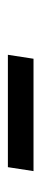

<svg xmlns="http://www.w3.org/2000/svg" viewBox="171 -890 105 487"><g transform="rotate(90 223.5 -646.5)"><path d="M119 -614 129 -679H414L404 -614Z"/></g></svg>

Font: Gudea
Style: Italic
Weight: 400
Version: Version 1.002